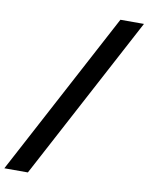

<svg xmlns="http://www.w3.org/2000/svg" viewBox="-169 -809 794 1028"><g transform="rotate(10 228.0 -294.5)"><path d="M55 151H-73L401 -740H529Z"/></g></svg>

Font: IBM Plex Sans Var
Style: Italic
Weight: 400
Italic angle: -11.31°
Designer: Mike Abbink, Paul van der Laan, Pieter van Rosmalen
Foundry: Bold Monday
Version: Version 1.001